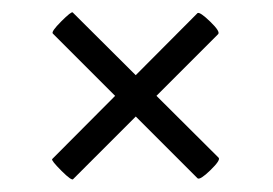

<svg xmlns="http://www.w3.org/2000/svg" viewBox="-20 -344 439 309"><path d="M64 -88 298 -323Q302 -325 318.5 -309Q335 -293 331 -289L98 -56Q96 -52 79 -69Q62 -86 64 -88ZM97 -324 332 -90Q335 -86 318.5 -70Q302 -54 298 -57L65 -290Q62 -293 78.5 -309.5Q95 -326 97 -324Z"/></svg>

Font: Cormorant Garamond
Style: Bold Italic
Weight: 700
Italic angle: -10°
Designer: Christian Thalmann (Catharsis Fonts)
Foundry: Catharsis Fonts
Version: Version 4.000